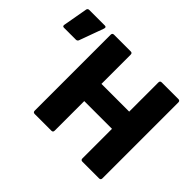

<svg xmlns="http://www.w3.org/2000/svg" viewBox="-135 -888 1121 1121"><g transform="rotate(45 425.5 -327.5)"><path d="M247 0Q233 0 233 -14V-641Q233 -655 247 -655H385Q398 -655 398 -641V-400H627V-641Q627 -655 641 -655H778Q792 -655 792 -641V-14Q792 0 778 0H641Q627 0 627 -14V-258H398V-14Q398 0 385 0ZM11 -477Q-2 -477 1 -492L28 -644Q31 -655 43 -655H171Q186 -655 180 -638L125 -487Q121 -477 109 -477Z"/></g></svg>

Font: Sofia Sans Black
Style: Regular
Weight: 900
Designer: Botio Nikoltchev, Ani Petrova
Foundry: lettersoup
Version: Version 4.100; ttfautohint (v1.8.3)